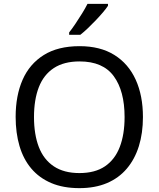

<svg xmlns="http://www.w3.org/2000/svg" viewBox="-20 -1030 821 994"><path d="M720 -424Q720 -341 699 -273.5Q678 -206 636.5 -157Q595 -108 533.5 -82Q472 -56 391 -56Q307 -56 245 -82.5Q183 -109 142 -157.5Q101 -206 81 -274Q61 -342 61 -425Q61 -535 97 -617Q133 -699 206.5 -745Q280 -791 392 -791Q499 -791 572 -745.5Q645 -700 682.5 -617.5Q720 -535 720 -424ZM156 -424Q156 -334 181 -269Q206 -204 258.5 -169Q311 -134 391 -134Q472 -134 523.5 -169Q575 -204 600 -269Q625 -334 625 -424Q625 -559 569 -635.5Q513 -712 392 -712Q311 -712 258.5 -677.5Q206 -643 181 -578.5Q156 -514 156 -424ZM539 -1000Q530 -986 513 -966Q496 -946 475.5 -924.5Q455 -903 434.5 -883.5Q414 -864 396 -850H338V-862Q353 -881 370.5 -907Q388 -933 405 -960.5Q422 -988 433 -1010H539Z"/></svg>

Font: Noto Sans Malayalam UI
Style: Regular
Weight: 400
Designer: Jelle Bosma - Monotype Design Team
Foundry: Monotype Imaging Inc.
Version: Version 2.104